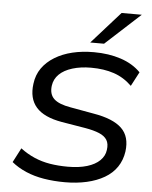

<svg xmlns="http://www.w3.org/2000/svg" viewBox="-62 -992 831 1051"><g transform="rotate(5 354.0 -466.0)"><path d="M334 9Q273 9 218.5 0Q164 -9 119 -28.5Q74 -48 40 -76L81 -155Q118 -127 158.5 -109.5Q199 -92 244.5 -84.5Q290 -77 343 -77Q404 -77 448.5 -90.5Q493 -104 518.5 -129Q544 -154 548 -187Q553 -221 540 -242Q527 -263 497 -275.5Q467 -288 421 -296L289 -318Q190 -335 147.5 -383.5Q105 -432 116 -513Q122 -562 148 -599Q174 -636 216.5 -662Q259 -688 313 -701Q367 -714 431 -714Q513 -714 579.5 -692Q646 -670 689 -626L648 -548Q604 -591 549 -609.5Q494 -628 423 -628Q366 -628 320.5 -614Q275 -600 248.5 -574Q222 -548 217 -511Q211 -464 238 -438.5Q265 -413 330 -402L458 -379Q566 -361 613.5 -315.5Q661 -270 650 -187Q643 -139 618 -102Q593 -65 551 -40.5Q509 -16 454 -3.5Q399 9 334 9ZM406 -765 563 -941H674L482 -765Z"/></g></svg>

Font: Nunito Sans 10pt SemiExpanded Medium
Style: Italic
Weight: 500
Width: 6
Italic angle: -9°
Designer: Vernon Adams
Foundry: Vernon Adams
Version: Version 3.101;gftools[0.9.27]